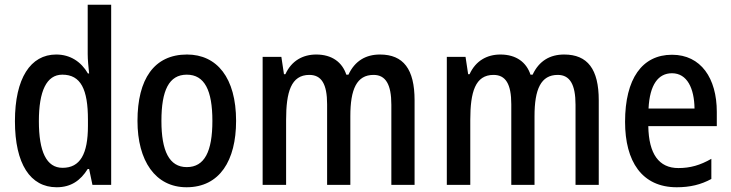

<svg xmlns="http://www.w3.org/2000/svg" viewBox="-20 -780 3084 810"><path d="M219 10C280 10 320 -19 350 -67H356L370 0H449V-760H350V-552C350 -528 353 -499 356 -470H351C322 -520 276 -550 217 -550C109 -550 43 -450 43 -269C43 -88 108 10 219 10ZM244 -72C176 -72 144 -140 144 -269C144 -395 176 -465 243 -465C321 -465 351 -403 351 -275V-249C351 -130 318 -72 244 -72Z M976 -270C976 -452 895 -550 769 -550C630 -550 560 -446 560 -270C560 -102 635 10 767 10C907 10 976 -103 976 -270ZM661 -270C661 -399 693 -465 768 -465C843 -465 876 -399 876 -270C876 -141 843 -75 768 -75C694 -75 661 -143 661 -270Z M1583 -550C1523 -550 1477 -523 1450 -465H1441C1424 -517 1381 -550 1314 -550C1258 -550 1210 -524 1184 -467H1178L1167 -540H1088V0H1187V-274C1187 -392 1208 -464 1285 -464C1336 -464 1360 -426 1360 -340V0H1458V-290C1458 -404 1485 -464 1556 -464C1607 -464 1631 -424 1631 -338V0H1729V-357C1729 -488 1682 -550 1583 -550Z M2360 -550C2300 -550 2254 -523 2227 -465H2218C2201 -517 2158 -550 2091 -550C2035 -550 1987 -524 1961 -467H1955L1944 -540H1865V0H1964V-274C1964 -392 1985 -464 2062 -464C2113 -464 2137 -426 2137 -340V0H2235V-290C2235 -404 2262 -464 2333 -464C2384 -464 2408 -424 2408 -338V0H2506V-357C2506 -488 2459 -550 2360 -550Z M2815 -549C2689 -549 2617 -448 2617 -266C2617 -99 2688 10 2835 10C2891 10 2937 -1 2981 -25V-110C2934 -83 2892 -71 2842 -71C2760 -71 2717 -130 2715 -248H3004V-308C3004 -450 2937 -549 2815 -549ZM2815 -471C2879 -471 2909 -407 2910 -322H2716C2721 -423 2757 -471 2815 -471Z"/></svg>

Font: Noto Sans Sinhala UI Condensed Medium
Style: Regular
Weight: 500
Width: 3
Designer: Jelle Bosma - Monotype Design Team
Foundry: Monotype Imaging Inc.
Version: Version 2.006